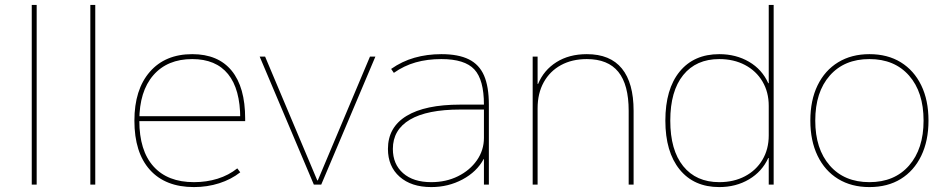

<svg xmlns="http://www.w3.org/2000/svg" viewBox="-20 -750 3842 780"><path d="M109 0V-730H129V0Z M347 0V-730H367V0Z M768 10Q652 10 589 -60Q526 -130 526 -260Q526 -386 588.5 -458Q651 -530 761 -530Q866 -530 921 -463Q976 -396 976 -268Q976 -264 976 -263Q976 -262 976 -258H536V-278H966L956 -268Q956 -388 906.5 -449Q857 -510 761 -510Q660 -510 603 -444.5Q546 -379 546 -260Q546 -138 603.5 -74Q661 -10 768 -10Q819 -10 864 -24Q909 -38 944 -66L956 -50Q919 -21 870.5 -5.5Q822 10 768 10Z M1255 0 1035 -520H1057L1269 -17H1271L1483 -520H1505L1285 0Z M1732 10Q1651 10 1603.5 -32Q1556 -74 1556 -145Q1556 -233 1631.5 -279Q1707 -325 1850 -325H1946Q1946 -426 1907 -468Q1868 -510 1773 -510Q1716 -510 1668.5 -496.5Q1621 -483 1580 -454L1569 -470Q1613 -501 1664 -515.5Q1715 -530 1773 -530Q1842 -530 1884.5 -509Q1927 -488 1946.5 -443Q1966 -398 1966 -325V0H1946V-104H1945Q1917 -52 1859 -21Q1801 10 1732 10ZM1732 -10Q1792 -10 1840.5 -34Q1889 -58 1917.5 -99Q1946 -140 1946 -190V-305H1850Q1715 -305 1645.5 -264Q1576 -223 1576 -145Q1576 -83 1617.5 -46.5Q1659 -10 1732 -10Z M2144 0V-520H2164V-409H2166Q2189 -465 2240.5 -497.5Q2292 -530 2364 -530Q2459 -530 2506.5 -471.5Q2554 -413 2554 -300V0H2534V-300Q2534 -406 2492 -458Q2450 -510 2364 -510Q2304 -510 2259 -485.5Q2214 -461 2189 -416Q2164 -371 2164 -310V0Z M2902 10Q2799 10 2741 -61.5Q2683 -133 2683 -260Q2683 -388 2741 -459Q2799 -530 2902 -530Q2970 -530 3023 -499Q3076 -468 3101 -412H3103V-730H3123V0H3103V-108H3101Q3076 -53 3023 -21.5Q2970 10 2902 10ZM2902 -10Q2961 -10 3006.5 -34Q3052 -58 3077.5 -101Q3103 -144 3103 -200V-320Q3103 -376 3077.5 -419Q3052 -462 3006.5 -486Q2961 -510 2902 -510Q2808 -510 2755.5 -445Q2703 -380 2703 -260Q2703 -140 2755.5 -75Q2808 -10 2902 -10Z M3512 10Q3439 10 3385 -23Q3331 -56 3301.5 -117Q3272 -178 3272 -260Q3272 -343 3301.5 -403.5Q3331 -464 3385 -497Q3439 -530 3512 -530Q3586 -530 3639.5 -497Q3693 -464 3722.5 -403.5Q3752 -343 3752 -260Q3752 -178 3722.5 -117Q3693 -56 3639.5 -23Q3586 10 3512 10ZM3512 -10Q3614 -10 3673 -77.5Q3732 -145 3732 -260Q3732 -376 3673 -443Q3614 -510 3512 -510Q3410 -510 3351 -443Q3292 -376 3292 -260Q3292 -145 3351 -77.5Q3410 -10 3512 -10Z"/></svg>

Font: M PLUS 2 Thin Thin
Style: Regular
Weight: 250
Version: Version 1.001